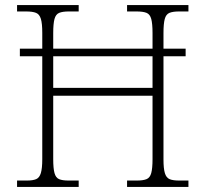

<svg xmlns="http://www.w3.org/2000/svg" viewBox="-20 -734 808 754"><path d="M47 0V-25H86Q109 -25 122 -30.5Q135 -36 140.5 -54.5Q146 -73 146 -109V-513H58V-543H146V-605Q146 -642 140.5 -660Q135 -678 121.5 -683.5Q108 -689 82 -689H47V-714H289V-689H250Q226 -689 212.5 -683.5Q199 -678 194 -659.5Q189 -641 189 -604V-543H579V-604Q579 -641 574 -659.5Q569 -678 555.5 -683.5Q542 -689 516 -689H479V-714H720V-689H683Q659 -689 645.5 -683.5Q632 -678 627 -659.5Q622 -641 622 -604V-543H709V-513H622V-108Q622 -72 627.5 -54Q633 -36 646 -30.5Q659 -25 683 -25H720V0H479V-25H518Q542 -25 555.5 -30.5Q569 -36 574 -54.5Q579 -73 579 -109V-358H189V-109Q189 -73 194 -54.5Q199 -36 212 -30.5Q225 -25 249 -25H289V0ZM189 -389H579V-513H189Z"/></svg>

Font: Noto Serif Khmer ExtraLight
Style: Regular
Weight: 250
Version: Version 2.003